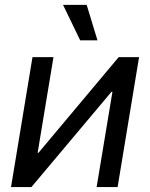

<svg xmlns="http://www.w3.org/2000/svg" viewBox="-20 -762 611 782"><path d="M459 0H373.5L438 -388.2H434.1L107.9 0H24.9L112.3 -529.3H197.8L133.3 -139.6H136.7L463.4 -529.3H546.4ZM306.6 -597.7 236.8 -742.2H333L377 -597.7Z"/></svg>

Font: Inter 24pt
Style: Italic
Weight: 400
Italic angle: -9.3988°
Designer: Rasmus Andersson
Foundry: rsms
Version: Version 4.001;git-66647c0bb